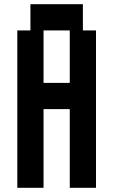

<svg xmlns="http://www.w3.org/2000/svg" viewBox="-20 -1020 540 915"><path d="M187.5 -125H62.5V-875H125V-1000H375V-875H437.5V-125H312.5V-500H187.5ZM187.5 -625H312.5V-875H187.5Z"/></svg>

Font: Amiga Topaz Unicode Rus
Style: Regular
Weight: 400
Designer: dMG of Trueschool and Divine Stylers
Foundry: dMG of Trueschool and Divine Stylers
Version: Version 1.1